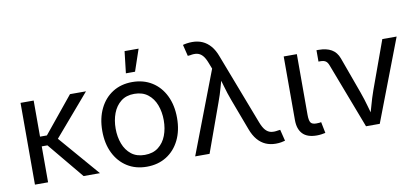

<svg xmlns="http://www.w3.org/2000/svg" viewBox="-70 -997 2727 1251"><g transform="rotate(-10 1293.5 -371.5)"><path d="M161.6 -541V0H74.7V-541ZM507.8 -541 247.6 -237.8H128.4V-302.2H207L401.9 -541ZM396.5 0 197.3 -240.2 243.7 -303.2 504.9 0Z M814 11.7Q740.2 11.7 684.8 -23.2Q629.4 -58.1 598.4 -121.1Q567.4 -184.1 567.4 -267.6Q567.4 -351.6 598.4 -415Q629.4 -478.5 684.8 -513.4Q740.2 -548.3 814 -548.3Q888.2 -548.3 944.1 -513.4Q1000 -478.5 1031 -415Q1062 -351.6 1062 -267.6Q1062 -184.1 1031 -121.1Q1000 -58.1 944.1 -23.2Q888.2 11.7 814 11.7ZM814 -66.4Q868.2 -66.4 903.8 -94Q939.5 -121.6 956.8 -167.2Q974.1 -212.9 974.1 -267.6Q974.1 -322.3 956.8 -368.4Q939.5 -414.6 903.8 -442.4Q868.2 -470.2 814 -470.2Q760.7 -470.2 725.6 -442.4Q690.4 -414.6 673.1 -368.7Q655.8 -322.8 655.8 -267.6Q655.8 -212.9 673.1 -167.2Q690.4 -121.6 725.3 -94Q760.3 -66.4 814 -66.4ZM784.2 -611.3 800.8 -755.4H893.6L844.7 -611.3Z M1134.8 0 1342.8 -543.9 1328.1 -582Q1314.5 -618.2 1298.6 -635.3Q1282.7 -652.3 1262.9 -656.2Q1243.2 -660.2 1217.3 -654.8L1201.2 -653.3L1182.6 -729Q1191.4 -731.9 1208.7 -734.6Q1226.1 -737.3 1244.6 -737.3Q1281.7 -737.3 1311.8 -724.1Q1341.8 -710.9 1365.2 -683.8Q1388.7 -656.7 1404.3 -613.8L1583.5 -146Q1597.2 -110.4 1613 -93Q1628.9 -75.7 1648.9 -71.5Q1668.9 -67.4 1694.3 -72.3L1710.4 -74.2L1729 1Q1720.2 3.9 1703.6 6.8Q1687 9.8 1667 9.8Q1630.4 9.8 1600.3 -3.4Q1570.3 -16.6 1547.1 -43.7Q1523.9 -70.8 1507.8 -113.8L1430.7 -319.3Q1412.1 -369.1 1399.2 -415.3Q1386.2 -461.4 1372.1 -508.3H1402.3Q1388.7 -462.9 1376 -415.3Q1363.3 -367.7 1345.2 -319.3L1230 0Z M1939.9 3.4Q1876.5 3.4 1846.2 -28.6Q1815.9 -60.5 1815.9 -120.1V-541H1902.8V-140.1Q1902.8 -103 1912.1 -88.6Q1921.4 -74.2 1949.2 -74.2Q1961.9 -74.2 1969 -75Q1976.1 -75.7 1981.9 -77.1L1996.6 -3.4Q1985.8 -1 1970.7 1.2Q1955.6 3.4 1939.9 3.4Z M2265.1 0 2100.6 -431.2Q2092.8 -452.6 2080.3 -460.7Q2067.9 -468.8 2045.4 -468.8H2033.2V-543.9H2047.9Q2098.6 -543.9 2132.1 -524.7Q2165.5 -505.4 2180.7 -463.9L2268.6 -221.7Q2286.1 -172.9 2299.1 -125.2Q2312 -77.6 2326.2 -32.7H2295.9Q2309.6 -77.6 2322.5 -125.5Q2335.4 -173.3 2352.5 -221.7L2468.3 -541H2563L2356 0Z"/></g></svg>

Font: Inter 17pt
Style: Regular
Weight: 400
Version: Version 4.001;git-66647c0bb